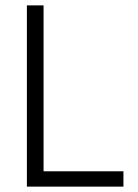

<svg xmlns="http://www.w3.org/2000/svg" viewBox="-20 -694 514 714"><path d="M439 0H80V-674H142V-57H439Z"/></svg>

Font: Hind Kochi Light
Style: Regular
Weight: 300
Designer: Dhruvi Tolia
Foundry: Indian Type Foundry
Version: Version 0.702;PS 1.0;hotconv 1.0.81;makeotf.lib2.5.63406